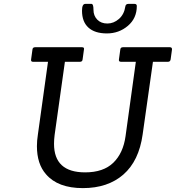

<svg xmlns="http://www.w3.org/2000/svg" viewBox="-20 -961 905 988"><path d="M603 -643Q590 -643 592 -655L599 -706Q600 -718 613 -718H854Q866 -718 865 -706L858 -655Q856 -643 844 -643H767L714 -269Q695 -133 615 -63Q535 7 406.5 7Q278 7 217 -64Q170 -117 170 -209Q170 -237 175 -269L227 -643H150Q138 -643 140 -655L147 -706Q148 -718 161 -718H402Q415 -718 412 -706L405 -655Q404 -643 391 -643H314L261 -266Q258 -242 258 -221Q258 -74 418 -74Q512 -74 563 -123.5Q614 -173 626 -260L679 -643ZM641 -941H672Q684 -941 684 -930Q684 -867 638 -828Q592 -789 530 -789Q468 -789 435 -819Q402 -849 402 -906Q402 -941 419 -941H451Q461 -941 461 -910.5Q461 -880 480.5 -860Q500 -840 532.5 -840Q565 -840 592 -863.5Q619 -887 625 -928Q627 -941 641 -941Z"/></svg>

Font: Sanchez
Style: Italic
Weight: 400
Designer: Daniel Hernández
Foundry: LatinoType
Version: Version 1.001